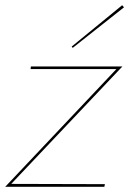

<svg xmlns="http://www.w3.org/2000/svg" viewBox="-28 -714 494 734"><path d="M89 -450 90 -460H440L15 -11L373 -10L371 0H-8L417 -450ZM250 -531 246 -536 439 -694 446 -686Z"/></svg>

Font: Jost Thin
Style: Italic
Weight: 200
Italic angle: -5°
Version: Version 3.710